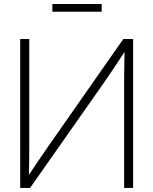

<svg xmlns="http://www.w3.org/2000/svg" viewBox="-20 -918 749 938"><path d="M630.4 0H586.4V-508.3Q586.4 -539.1 586.9 -578.1Q587.4 -617.2 588.4 -664.1Q558.6 -618.7 532 -578.9Q505.4 -539.1 483.4 -507.8L127 0H78.6V-727.5H123V-202.6Q123 -173.8 122.6 -136.2Q122.1 -98.6 121.1 -63.5Q145.5 -99.6 169.4 -135.5Q193.4 -171.4 214.8 -201.7L582.5 -727.5H630.4ZM476.6 -898.4V-860.8H235.8V-898.4Z"/></svg>

Font: Inter Display ExtraLight
Style: Regular
Weight: 200
Designer: Rasmus Andersson
Foundry: rsms
Version: Version 4.000;git-a52131595